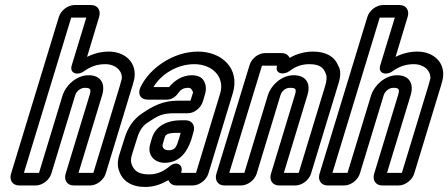

<svg xmlns="http://www.w3.org/2000/svg" viewBox="-20 -712 1781 763"><path d="M398 -457C439 -457 467 -431 464 -399C463 -394 460 -384 456 -370L351 -25H292L386 -334C399 -377 383 -413 332 -413C281 -413 240 -369 229 -334L135 -25H75L263 -642H323L265 -452C255 -419 290 -411 314 -429C339 -447 366 -457 398 -457ZM342 -692H276C250 -692 222 -671 214 -645L24 -22C16 4 30 25 56 25H122C148 25 176 4 184 -22L279 -334C283 -347 298 -363 317 -363C340 -363 343 -357 336 -334L241 -22C233 4 247 25 273 25H338C364 25 392 4 400 -22L506 -370C510 -384 514 -396 515 -409C520 -469 472 -507 413 -507C383 -507 354 -500 326 -486L374 -645C382 -671 368 -692 342 -692Z M786 -308 792 -328C798 -347 803 -368 790 -391C782 -406 763 -413 742 -413C704 -413 672 -391 652 -366H590C617 -413 680 -457 752 -457C826 -457 874 -404 855 -341L759 -25H700L701 -31C708 -55 683 -73 658 -54C631 -32 607 -19 572 -19C531 -19 511 -33 502 -63C498 -78 502 -89 508 -109L525 -163C534 -194 548 -212 564 -223C607 -252 623 -262 674 -262H727C752 -262 778 -283 786 -308ZM681 25H746C772 25 800 4 808 -22L905 -341C935 -440 861 -507 767 -507C668 -507 575 -441 539 -367C534 -357 531 -343 536 -333C542 -319 557 -316 569 -316H643C662 -316 678 -327 689 -343C696 -354 708 -363 727 -363C736 -363 739 -360 741 -357C750 -342 748 -349 742 -328L737 -312H689C628 -312 590 -292 544 -261C508 -237 487 -202 475 -163L458 -109C452 -91 443 -64 452 -37C465 7 502 31 557 31C592 31 621 20 649 4C654 15 664 25 681 25ZM718 -234H697C650 -234 600 -215 584 -164L577 -140C564 -96 593 -65 635 -65C707 -65 732 -131 742 -163L749 -188C757 -213 743 -234 718 -234ZM681 -184H698L692 -163C681 -127 676 -115 650 -115C630 -115 623 -128 627 -140L634 -164C637 -175 642 -184 681 -184Z M1275 -417C1280 -410 1278 -388 1272 -370L1167 -25H1108L1202 -335C1216 -382 1195 -413 1147 -413C1096 -413 1056 -370 1045 -335L951 -25H891L1021 -451H1081C1071 -417 1109 -413 1131 -430C1154 -448 1180 -457 1209 -457C1247 -457 1265 -445 1274 -421C1275 -420 1274 -418 1275 -417ZM1099 -501H1033C1007 -501 980 -480 972 -454L840 -22C832 4 846 25 872 25H938C964 25 992 4 1000 -22L1095 -335C1099 -348 1113 -363 1132 -363C1156 -363 1159 -358 1152 -335L1057 -22C1049 4 1063 25 1089 25H1154C1180 25 1208 4 1216 -22L1322 -370C1327 -387 1341 -424 1324 -451C1309 -489 1273 -507 1224 -507C1193 -507 1160 -499 1131 -482C1126 -493 1115 -501 1099 -501Z M1624 -457C1665 -457 1693 -431 1690 -399C1689 -394 1686 -384 1682 -370L1577 -25H1518L1612 -334C1625 -377 1609 -413 1558 -413C1507 -413 1466 -369 1455 -334L1361 -25H1301L1489 -642H1549L1491 -452C1481 -419 1516 -411 1540 -429C1565 -447 1592 -457 1624 -457ZM1568 -692H1502C1476 -692 1448 -671 1440 -645L1250 -22C1242 4 1256 25 1282 25H1348C1374 25 1402 4 1410 -22L1505 -334C1509 -347 1524 -363 1543 -363C1566 -363 1569 -357 1562 -334L1467 -22C1459 4 1473 25 1499 25H1564C1590 25 1618 4 1626 -22L1732 -370C1736 -384 1740 -396 1741 -409C1746 -469 1698 -507 1639 -507C1609 -507 1580 -500 1552 -486L1600 -645C1608 -671 1594 -692 1568 -692Z"/></svg>

Font: DIN Rundschrift
Style: MittelKontKu
Weight: 400
Version: Version 1.027